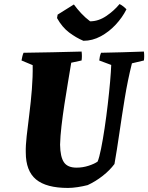

<svg xmlns="http://www.w3.org/2000/svg" viewBox="-20 -914 730 946"><path d="M315 12Q208 12 157.5 -30Q107 -72 107 -163Q106 -195 111.5 -244Q117 -293 124.5 -352Q132 -411 137 -473.5Q142 -536 141 -593L86 -616Q88 -626 90 -635.5Q92 -645 96 -654Q168 -655 239 -656.5Q310 -658 382 -660Q385 -638 382 -616L331 -605Q324 -562 315 -509Q306 -456 297.5 -400.5Q289 -345 283 -293.5Q277 -242 276 -201Q277 -141 295 -114.5Q313 -88 357 -88Q388 -88 417 -97.5Q446 -107 461 -118Q469 -137 478 -181.5Q487 -226 495.5 -283Q504 -340 511 -400Q518 -460 522.5 -511.5Q527 -563 528 -594L469 -616Q470 -626 472 -635.5Q474 -645 478 -654Q530 -655 583 -656.5Q636 -658 689 -660Q692 -638 689 -616L630 -602Q609 -518 594.5 -429Q580 -340 568 -257Q556 -174 544 -106Q521 -75 486 -47.5Q451 -20 412 -2Q389 4 362.5 8Q336 12 315 12ZM391 -713Q355 -728 320.5 -754Q286 -780 261 -825L264 -842L344 -892Q360 -870 380 -848.5Q400 -827 424 -809Q465 -809 503.5 -835Q542 -861 569 -894Q578 -890 588 -882Q598 -874 603 -868Q583 -828 550 -792.5Q517 -757 476 -735Q435 -713 391 -713Z"/></svg>

Font: Albura ExtraBold
Style: Italic
Weight: 758
Italic angle: -7°
Designer: Mercedes Jáuregui
Foundry: Omnibus-Type Team
Version: Version 1.000; ttfautohint (v1.8.3)